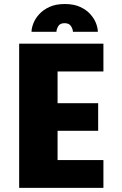

<svg xmlns="http://www.w3.org/2000/svg" viewBox="-20 -912 590 932"><path d="M73 0V-700H482V-565H259.5V-411H456.5V-277H259.5V-135H482V0ZM294.5 -892.5Q339 -892.5 369.5 -878.2Q400 -864 419 -842.5Q438 -821 446.5 -798Q455 -775 455 -757.5H334Q334 -769.5 325 -784.5Q316 -799.5 293.5 -799.5Q271 -799.5 262.5 -784.5Q254 -769.5 254 -757.5H133Q133 -775 141.8 -798Q150.5 -821 169.8 -842.5Q189 -864 219.8 -878.2Q250.5 -892.5 294.5 -892.5Z"/></svg>

Font: Trispace SemiCondensed ExtraBold
Style: Regular
Weight: 800
Width: 4
Designer: Tyler Finck
Foundry: Etcetera Type Company
Version: Version 1.210; ttfautohint (v1.8.3)